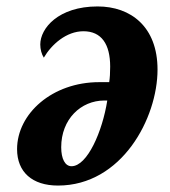

<svg xmlns="http://www.w3.org/2000/svg" viewBox="-20 -566 528 596"><path d="M160 10C358 10 469 -199 469 -350C469 -483 386 -546 283 -546C161 -546 105 -478 105 -428C105 -413 109 -398 116 -387C140 -428 186 -469 239 -469C295 -469 322 -429 322 -359C322 -339 321 -324 319 -311H288C142 -311 33 -213 33 -103C33 -32 80 10 160 10ZM202 -50C182 -50 170 -73 170 -109C170 -196 231 -254 304 -254H313C298 -158 251 -50 202 -50Z"/></svg>

Font: Noto Serif Condensed Extra
Style: Italic
Weight: 800
Width: 3
Italic angle: -12°
Designer: Monotype Design Team
Foundry: Monotype Imaging Inc.
Version: Version 1.901